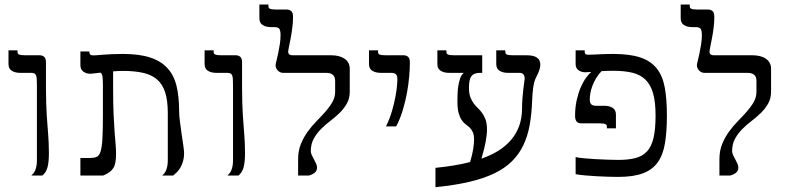

<svg xmlns="http://www.w3.org/2000/svg" viewBox="-20 -757 3406 828"><path d="M190.9 -96.2Q190.9 -58.1 184.8 -35.4Q178.7 -12.7 162.6 0H115.2Q119.6 -3.9 124 -9.3Q128.4 -14.6 131.6 -22.2Q134.8 -29.8 137 -40.3Q139.2 -50.8 139.2 -64.9V-388.2Q139.2 -406.2 138.4 -417Q137.7 -427.7 134.8 -433.6Q131.8 -439.5 126.2 -441.2Q120.6 -442.9 111.3 -442.9H65.9Q45.4 -442.9 31 -451.7Q16.6 -460.4 16.6 -481V-540H55.7V-531.7Q55.7 -528.8 56.9 -526.4Q58.1 -523.9 61.8 -522.2Q65.4 -520.5 72 -519.5Q78.6 -518.6 89.4 -518.6H152.3Q161.6 -518.6 169.9 -512.5Q178.2 -506.3 178.2 -486.8V-378.9Q178.2 -340.8 179.2 -312Q180.2 -283.2 181.6 -260.3Q183.1 -237.3 184.6 -218.3Q186 -199.2 187.5 -180.7Q189 -162.1 189.9 -141.8Q190.9 -121.6 190.9 -96.2Z M773.9 -96.2Q773.9 -77.1 769.5 -62Q765.1 -46.9 758.5 -35.2Q752 -23.4 743.4 -14.9Q734.9 -6.3 727.1 0H679.7Q684.1 -3.9 688.5 -9.3Q692.9 -14.6 696 -22.2Q699.2 -29.8 701.4 -40.3Q703.6 -50.8 703.6 -64.9V-269.5Q703.6 -323.2 692.4 -358.4Q681.2 -393.6 657.5 -414.1Q633.8 -434.6 597.2 -442.9Q560.5 -451.2 509.8 -451.2Q500 -451.2 489.5 -450.7Q479 -450.2 467.8 -449.2V-378.9Q467.8 -312.5 469.7 -266.8Q471.7 -221.2 474.1 -189.2Q476.6 -157.2 478.5 -135Q480.5 -112.8 480.5 -93.3Q480.5 -72.3 477.8 -57.4Q475.1 -42.5 468.5 -32Q461.9 -21.5 451.2 -13.9Q440.4 -6.3 424.8 0H326.7V-75.7H367.2Q384.8 -75.7 396 -80.1Q407.2 -84.5 413.3 -102.5Q419.4 -120.6 421.6 -157.5Q423.8 -194.3 423.8 -259.3V-388.2Q423.8 -412.6 422.1 -425.5Q420.4 -438.5 413.6 -443.8Q398.4 -441.9 389.9 -440.9Q381.3 -439.9 377 -439.5Q372.6 -439 371.1 -439Q369.6 -439 369.1 -439Q352.1 -439 339.4 -448.2Q326.7 -457.5 326.7 -476.1V-535.2H365.7V-529.8Q365.7 -524.4 369.6 -521.2Q373.5 -518.1 385.7 -518.1Q388.7 -518.1 398.9 -519Q409.2 -520 425.5 -521.2Q441.9 -522.5 463.4 -523.4Q484.9 -524.4 509.8 -524.4Q580.6 -524.4 627.4 -509Q674.3 -493.7 702.1 -463.1Q730 -432.6 741.2 -386.7Q752.4 -340.8 752.4 -279.8Q752.4 -260.3 755.9 -233.2Q759.3 -206.1 763.2 -179.2Q767.1 -152.3 770.5 -129.6Q773.9 -106.9 773.9 -96.2Z M1036.6 -96.2Q1036.6 -58.1 1030.5 -35.4Q1024.4 -12.7 1008.3 0H960.9Q965.3 -3.9 969.7 -9.3Q974.1 -14.6 977.3 -22.2Q980.5 -29.8 982.7 -40.3Q984.9 -50.8 984.9 -64.9V-388.2Q984.9 -406.2 984.1 -417Q983.4 -427.7 980.5 -433.6Q977.5 -439.5 971.9 -441.2Q966.3 -442.9 957 -442.9H911.6Q891.1 -442.9 876.7 -451.7Q862.3 -460.4 862.3 -481V-540H901.4V-531.7Q901.4 -528.8 902.6 -526.4Q903.8 -523.9 907.5 -522.2Q911.1 -520.5 917.7 -519.5Q924.3 -518.6 935.1 -518.6H998Q1007.3 -518.6 1015.6 -512.5Q1023.9 -506.3 1023.9 -486.8V-378.9Q1023.9 -340.8 1024.9 -312Q1025.9 -283.2 1027.3 -260.3Q1028.8 -237.3 1030.3 -218.3Q1031.7 -199.2 1033.2 -180.7Q1034.7 -162.1 1035.6 -141.8Q1036.6 -121.6 1036.6 -96.2Z M1347.2 -34.7Q1347.2 -21 1338.1 -12.9Q1329.1 -4.9 1312 0H1265.6V-69.8Q1265.6 -106.4 1277.3 -135.5Q1289.1 -164.6 1306.9 -189.2Q1324.7 -213.9 1345.5 -234.9Q1366.2 -255.9 1384 -276.1Q1401.9 -296.4 1413.6 -317.1Q1425.3 -337.9 1425.3 -361.3V-407.2Q1425.3 -426.8 1415 -434.8Q1404.8 -442.9 1385.7 -442.9H1200.2Q1194.3 -442.9 1188.7 -445.3Q1183.1 -447.8 1178.7 -452.1Q1174.3 -456.5 1171.4 -462.6Q1168.5 -468.8 1168.5 -476.1Q1168.5 -480 1171.9 -493.4Q1175.3 -506.8 1179.2 -525.1Q1183.1 -543.5 1186.5 -564.7Q1189.9 -585.9 1189.9 -606Q1189.9 -624 1185.1 -632.1Q1180.2 -640.1 1162.1 -640.1H1147.9Q1127.4 -640.1 1113 -648.9Q1098.6 -657.7 1098.6 -678.2V-737.3H1137.7V-729Q1137.7 -726.1 1138.9 -723.6Q1140.1 -721.2 1143.8 -719.5Q1147.5 -717.8 1154.1 -716.8Q1160.6 -715.8 1171.4 -715.8H1217.8Q1227.1 -715.8 1235.4 -709.7Q1243.7 -703.6 1243.7 -684.1Q1243.7 -661.1 1240.5 -636.5Q1237.3 -611.8 1233.2 -590.3Q1229 -568.8 1225.8 -553.2Q1222.7 -537.6 1222.7 -533.2Q1222.7 -527.8 1226.6 -523.2Q1230.5 -518.6 1244.1 -518.6H1408.7Q1426.3 -518.6 1440.7 -514.9Q1455.1 -511.2 1465.8 -503.9Q1476.6 -496.6 1482.4 -485.8Q1488.3 -475.1 1488.3 -460.4V-361.8Q1488.3 -332.5 1475.8 -310.5Q1463.4 -288.6 1444.8 -270.3Q1426.3 -252 1404.3 -235.4Q1382.3 -218.8 1363.8 -200Q1345.2 -181.2 1332.8 -158.4Q1320.3 -135.7 1320.3 -105Q1320.3 -97.2 1324.5 -88.4Q1328.6 -79.6 1333.7 -70.3Q1338.9 -61 1343 -51.8Q1347.2 -42.5 1347.2 -34.7Z M1644.5 -211.9Q1661.1 -245.6 1670.9 -279.8Q1680.7 -314 1685.8 -342.5Q1690.9 -371.1 1692.4 -390.9Q1693.8 -410.6 1693.8 -415Q1693.8 -429.7 1687.7 -436.3Q1681.6 -442.9 1666 -442.9H1620.6Q1600.1 -442.9 1585.7 -451.7Q1571.3 -460.4 1571.3 -481V-540H1610.4V-531.7Q1610.4 -528.8 1611.6 -526.4Q1612.8 -523.9 1616.5 -522.2Q1620.1 -520.5 1626.7 -519.5Q1633.3 -518.6 1644 -518.6H1721.7Q1731 -518.6 1739.3 -512.5Q1747.6 -506.3 1747.6 -486.8Q1747.6 -460.9 1744.6 -426.8Q1741.7 -392.6 1734.9 -355.7Q1728 -318.8 1716.8 -281.5Q1705.6 -244.1 1688.5 -211.9Z M1980 -442.9H1915.5Q1895 -442.9 1880.6 -451.7Q1866.2 -460.4 1866.2 -481V-540H1905.3V-531.7Q1905.3 -528.8 1906.5 -526.4Q1907.7 -523.9 1911.4 -522.2Q1915 -520.5 1921.6 -519.5Q1928.2 -518.6 1939 -518.6H2059.6V-442.9H2050.3Q2036.1 -442.9 2026.9 -439Q2017.6 -435.1 2012.2 -427.2Q2006.8 -419.4 2004.6 -407.2Q2002.4 -395 2002.4 -378.4Q2002.4 -354 2008.3 -338.4Q2014.2 -322.8 2022.7 -311.3Q2031.2 -299.8 2041.3 -290.3Q2051.3 -280.8 2059.8 -268.8Q2068.4 -256.8 2074.2 -240.5Q2080.1 -224.1 2080.1 -198.7Q2080.1 -176.3 2074.5 -145.8Q2068.8 -115.2 2056.2 -72.8Q2095.7 -86.4 2127.9 -106.2Q2160.2 -126 2183.1 -152.6Q2206.1 -179.2 2218.8 -213.4Q2231.4 -247.6 2231.4 -291Q2231.4 -312 2233.2 -334.2Q2234.9 -356.4 2237.1 -374.8Q2239.3 -393.1 2241 -405Q2242.7 -417 2242.7 -417.5Q2242.7 -442.9 2219.7 -442.9H2169.4Q2148.9 -442.9 2134.5 -451.7Q2120.1 -460.4 2120.1 -481V-540H2159.2V-531.7Q2159.2 -528.8 2160.4 -526.4Q2161.6 -523.9 2165.3 -522.2Q2168.9 -520.5 2175.5 -519.5Q2182.1 -518.6 2192.9 -518.6H2252.4Q2269 -518.6 2280.3 -515.4Q2291.5 -512.2 2298.1 -506.6Q2304.7 -501 2307.4 -493.9Q2310.1 -486.8 2310.1 -479Q2310.1 -470.7 2307.9 -462.2Q2305.7 -453.6 2302.5 -445.8Q2299.3 -438 2296.1 -431.6Q2293 -425.3 2291 -421.4Q2286.6 -412.6 2283.7 -401.1Q2280.8 -389.6 2279.1 -376.7Q2277.3 -363.8 2276.4 -350.1Q2275.4 -336.4 2274.9 -324.2Q2272.9 -265.6 2264.2 -217.5Q2255.4 -169.4 2236.8 -130.6Q2218.3 -91.8 2187.7 -61.5Q2157.2 -31.2 2111.6 -9.3Q2065.9 12.7 2003.4 27.3Q1940.9 42 1857.9 50.3V-33.2Q1897.5 -37.1 1935.1 -43.2Q1972.7 -49.3 2007.3 -58.1Q2017.1 -91.3 2020.8 -114.7Q2024.4 -138.2 2024.4 -154.8Q2024.4 -175.3 2019 -187Q2013.7 -198.7 2005.9 -206.3Q1998 -213.9 1988.5 -220.7Q1979 -227.5 1971.2 -239Q1963.4 -250.5 1958 -269Q1952.6 -287.6 1952.6 -319.3Q1952.6 -331.5 1953.1 -349.4Q1953.6 -367.2 1956.3 -385.3Q1959 -403.3 1964.4 -418.9Q1969.7 -434.6 1980 -442.9Z M2856 -259.3Q2856 -190.4 2847.9 -140.4Q2839.8 -90.3 2817.1 -57.9Q2794.4 -25.4 2753.2 -9.8Q2711.9 5.9 2646 5.9Q2627 5.9 2601.6 5.1Q2576.2 4.4 2550.5 2.9Q2524.9 1.5 2501.5 -0.7Q2478 -2.9 2462.4 -5.9V-79.6Q2474.1 -76.7 2497.1 -74.5Q2520 -72.3 2546.6 -70.8Q2573.2 -69.3 2599.9 -68.4Q2626.5 -67.4 2646 -67.4Q2689.9 -67.4 2720.7 -75.4Q2751.5 -83.5 2770.8 -104.7Q2790 -126 2798.6 -163.3Q2807.1 -200.7 2807.1 -259.3Q2807.1 -317.4 2796.4 -354.7Q2785.6 -392.1 2763.4 -413.6Q2741.2 -435.1 2707 -443.4Q2672.9 -451.7 2626 -451.7Q2596.7 -451.7 2574.2 -450.2Q2560.1 -435.5 2550.5 -419.4Q2541 -403.3 2534.9 -387.2Q2528.8 -371.1 2526.1 -356Q2523.4 -340.8 2523.4 -328.6Q2523.4 -314 2529.5 -307.4Q2535.6 -300.8 2551.3 -300.8H2586.9Q2607.4 -300.8 2621.8 -292Q2636.2 -283.2 2636.2 -262.7V-203.6H2597.2V-211.9Q2597.2 -218.3 2590.8 -221.7Q2584.5 -225.1 2563.5 -225.1H2485.8Q2481.4 -225.1 2476.8 -226.3Q2472.2 -227.5 2468.5 -231Q2464.8 -234.4 2462.4 -240.7Q2460 -247.1 2460 -256.8Q2460 -293.9 2467 -325.2Q2474.1 -356.4 2484.6 -380.6Q2495.1 -404.8 2507.3 -421.6Q2519.5 -438.5 2530.3 -446.8Q2514.6 -445.3 2503.9 -445.3Q2487.3 -445.3 2474.9 -454.1Q2462.4 -462.9 2462.4 -481V-540H2501.5V-534.7Q2501.5 -529.3 2503.9 -525.1Q2506.3 -521 2516.1 -521Q2523.4 -521 2535.2 -521.5Q2546.9 -522 2561.5 -522.7Q2576.2 -523.4 2592.3 -523.9Q2608.4 -524.4 2624.5 -524.4Q2696.8 -524.4 2741.9 -509Q2787.1 -493.7 2812.5 -461.4Q2837.9 -429.2 2846.9 -379.2Q2856 -329.1 2856 -259.3Z M3164.1 -34.7Q3164.1 -21 3155 -12.9Q3146 -4.9 3128.9 0H3082.5V-69.8Q3082.5 -106.4 3094.2 -135.5Q3106 -164.6 3123.8 -189.2Q3141.6 -213.9 3162.4 -234.9Q3183.1 -255.9 3200.9 -276.1Q3218.8 -296.4 3230.5 -317.1Q3242.2 -337.9 3242.2 -361.3V-407.2Q3242.2 -426.8 3231.9 -434.8Q3221.7 -442.9 3202.6 -442.9H3017.1Q3011.2 -442.9 3005.6 -445.3Q3000 -447.8 2995.6 -452.1Q2991.2 -456.5 2988.3 -462.6Q2985.4 -468.8 2985.4 -476.1Q2985.4 -480 2988.8 -493.4Q2992.2 -506.8 2996.1 -525.1Q3000 -543.5 3003.4 -564.7Q3006.8 -585.9 3006.8 -606Q3006.8 -624 3002 -632.1Q2997.1 -640.1 2979 -640.1H2964.8Q2944.3 -640.1 2929.9 -648.9Q2915.5 -657.7 2915.5 -678.2V-737.3H2954.6V-729Q2954.6 -726.1 2955.8 -723.6Q2957 -721.2 2960.7 -719.5Q2964.4 -717.8 2970.9 -716.8Q2977.5 -715.8 2988.3 -715.8H3034.7Q3043.9 -715.8 3052.2 -709.7Q3060.5 -703.6 3060.5 -684.1Q3060.5 -661.1 3057.4 -636.5Q3054.2 -611.8 3050 -590.3Q3045.9 -568.8 3042.7 -553.2Q3039.6 -537.6 3039.6 -533.2Q3039.6 -527.8 3043.5 -523.2Q3047.4 -518.6 3061 -518.6H3225.6Q3243.2 -518.6 3257.6 -514.9Q3272 -511.2 3282.7 -503.9Q3293.5 -496.6 3299.3 -485.8Q3305.2 -475.1 3305.2 -460.4V-361.8Q3305.2 -332.5 3292.7 -310.5Q3280.3 -288.6 3261.7 -270.3Q3243.2 -252 3221.2 -235.4Q3199.2 -218.8 3180.7 -200Q3162.1 -181.2 3149.7 -158.4Q3137.2 -135.7 3137.2 -105Q3137.2 -97.2 3141.4 -88.4Q3145.5 -79.6 3150.6 -70.3Q3155.8 -61 3159.9 -51.8Q3164.1 -42.5 3164.1 -34.7Z"/></svg>

Font: Arian AMU Serif
Style: Regular
Weight: 400
Designer: Ruben Hakobyan (Tarumian)
Foundry: Ruben Hakobyan (Tarumian)
Version: Version 1.002